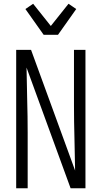

<svg xmlns="http://www.w3.org/2000/svg" viewBox="-20 -1000 540 1020"><path d="M66 0V-735H145L379 -94Q378 -180 375.5 -267Q373 -354 373 -441V-735H434V0H355L121 -641Q122 -555 124.5 -468Q127 -381 127 -294V0ZM212 -815 115 -952 156 -980 250 -862 344 -980 385 -952 288 -815Z"/></svg>

Font: Iosevka Fixed SS04 Light
Style: Regular
Weight: 300
Monospace: yes
Designer: Belleve Invis
Foundry: Belleve Invis
Version: Version 32.5.0